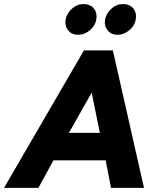

<svg xmlns="http://www.w3.org/2000/svg" viewBox="-62 -902 742 922"><path d="M629.5 0H471L445.5 -132H194.5L122.5 0H-42.5L341 -660H480ZM417.5 -264 378.5 -456H377.5L269 -264ZM313.5 -735Q281.5 -735 265 -757Q252 -773 252 -795L253 -809Q259.5 -838.5 283.8 -860.5Q308 -882.5 339 -882.5Q370 -882.5 389 -861.5Q402 -844 401.5 -824Q401.5 -783 369.5 -757Q344.5 -735 313.5 -735ZM503 -735Q471 -735 454.5 -757Q441.5 -773 441.5 -795L442.5 -809Q449 -838.5 473.2 -860.5Q497.5 -882.5 529 -882.5Q560 -882.5 578.5 -861.5Q591.5 -844 591 -824Q591 -783 559 -757Q534 -735 503 -735Z"/></svg>

Font: Lucymar Sans
Style: Bold Italic
Weight: 700
Italic angle: -10°
Foundry: The League of Moveable Type (original font) / Main changes by Cristiano Sobral with portions from Mirco Monsees
Version: Version 2.00;August 30, 2020;FontCreator 13.0.0.2681 64-bit